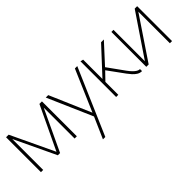

<svg xmlns="http://www.w3.org/2000/svg" viewBox="3 -1124 1945 1945"><g transform="rotate(-45 975.5 -151.0)"><path d="M514 -500 293 -35 73 -500H36V0H68V-443L278 0H310L518 -442V0H550V-500Z M715 209H749L1056 -500H1022L831 -57L640 -500H605L815 -19Z M1375 -115 1247 -293 1437 -500H1397L1144 -227V-504L1113 -511V0H1144V-185L1226 -270L1354 -94Q1369 -74 1388 -52Q1407 -30 1431 -15Q1455 0 1482 0H1484V-29H1482Q1467 -29 1450.5 -38.5Q1434 -48 1415 -67Q1396 -86 1375 -115Z M1575 -500H1545V0H1579L1883 -452V0H1914V-500H1879L1575 -50Z"/></g></svg>

Font: Advent Pro ExtraLight
Style: Regular
Weight: 250
Version: Version 3.000